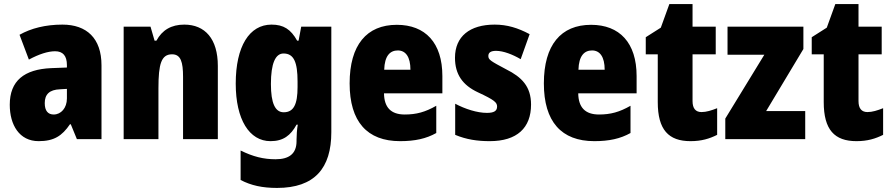

<svg xmlns="http://www.w3.org/2000/svg" viewBox="-20 -684 4384 944"><path d="M287 -563C204 -563 133 -545 76 -513L122 -391C172 -418 216 -432 251 -432C289 -432 309 -410 309 -364V-352L231 -349C99 -343 28 -287 28 -169C28 -70 75 10 170 10C246 10 285 -16 324 -73H328L358 0H479V-363C479 -496 406 -563 287 -563ZM275 -245 309 -247V-200C309 -153 280 -121 244 -121C216 -121 200 -139 200 -177C200 -220 223 -243 275 -245Z M886 -563C822 -563 777 -536 749 -484H740L720 -553H588V0H759V-250C759 -370 773 -417 826 -417C869 -417 880 -379 880 -306V0H1051V-360C1051 -493 988 -563 886 -563Z M1315 -563C1206 -563 1139 -456 1139 -273C1139 -96 1206 10 1310 10C1373 10 1409 -18 1438 -71H1444C1440 -49 1438 -17 1438 3V10C1438 73 1400 99 1335 99C1275 99 1224 86 1163 56V201C1215 228 1270 240 1342 240C1527 240 1609 143 1609 -34V-553H1461L1448 -484H1441C1410 -540 1374 -563 1315 -563ZM1374 -421C1425 -421 1443 -378 1443 -283V-256C1443 -171 1424 -132 1375 -132C1333 -132 1312 -176 1312 -271C1312 -372 1334 -421 1374 -421Z M1931 -562C1783 -562 1699 -463 1699 -274C1699 -86 1785 10 1947 10C2020 10 2075 -2 2125 -30V-164C2071 -133 2027 -121 1970 -121C1902 -121 1869 -156 1868 -225H2155V-310C2155 -474 2071 -562 1931 -562ZM1936 -436C1974 -436 1998 -405 1998 -341H1869C1871 -410 1898 -436 1936 -436Z M2591 -170C2591 -259 2545 -305 2469 -343C2392 -384 2381 -390 2381 -409C2381 -426 2394 -434 2419 -434C2455 -434 2501 -416 2540 -393L2584 -516C2526 -547 2473 -563 2412 -563C2290 -563 2217 -505 2217 -400C2217 -318 2255 -265 2330 -230C2412 -192 2424 -180 2424 -160C2424 -138 2408 -129 2374 -129C2326 -129 2267 -148 2218 -174V-21C2273 2 2327 10 2388 10C2522 10 2591 -55 2591 -170Z M2886 -562C2738 -562 2654 -463 2654 -274C2654 -86 2740 10 2902 10C2975 10 3030 -2 3080 -30V-164C3026 -133 2982 -121 2925 -121C2857 -121 2824 -156 2823 -225H3110V-310C3110 -474 3026 -562 2886 -562ZM2891 -436C2929 -436 2953 -405 2953 -341H2824C2826 -410 2853 -436 2891 -436Z M3429 -133C3400 -133 3385 -151 3385 -187V-417H3499V-553H3385V-664H3271L3229 -548L3155 -501V-417H3214V-182C3214 -46 3267 10 3375 10C3429 10 3468 -2 3506 -21V-152C3478 -141 3453 -133 3429 -133Z M3939 0V-138H3747L3930 -443V-553H3557V-415H3738L3546 -101V0Z M4245 -133C4216 -133 4201 -151 4201 -187V-417H4315V-553H4201V-664H4087L4045 -548L3971 -501V-417H4030V-182C4030 -46 4083 10 4191 10C4245 10 4284 -2 4322 -21V-152C4294 -141 4269 -133 4245 -133Z"/></svg>

Font: Noto Sans Georgian Condensed Black
Style: Regular
Weight: 900
Width: 3
Designer: Monotype Design Team, Akaki Razmadze
Foundry: Google LLC
Version: Version 2.005